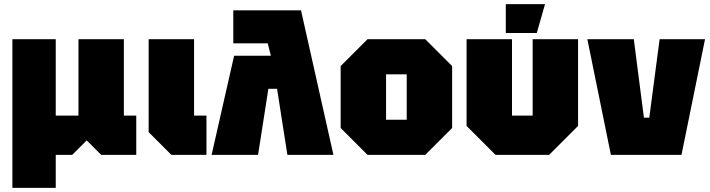

<svg xmlns="http://www.w3.org/2000/svg" viewBox="-20 -750 3440 930"><path d="M40 160V-560H250V-190H360V-560H580V-190H640V0H470L400 -70L330 0H250V160Z M700 -560H920V-190H980V0H810L700 -110Z M1110 -700H1438L1595 0H1372L1322 -320H1280L1230 0H1005L1114 -480H1292L1277 -540H1110Z M1630 -130V-430L1760 -560H2040L2170 -430V-130L2040 0H1760ZM1850 -170H1950V-390H1850Z M2780 -560V-140L2640 0H2380L2240 -140V-560H2460V-190H2560V-560ZM2430 -590V-730H2620L2580 -590Z M2939 0 2825 -560H3050L3099 -180H3125L3175 -560H3395L3281 0Z"/></svg>

Font: Tektur Black
Style: Regular
Weight: 900
Designer: Adam Jagosz
Foundry: Adam Jagosz
Version: Version 1.005;gftools[0.9.30]